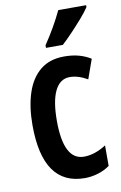

<svg xmlns="http://www.w3.org/2000/svg" viewBox="-88 -816 554 876"><g transform="rotate(-10 189.5 -378.0)"><path d="M233 10Q39 10 39 -269Q39 -354 60 -418Q81 -482 124.5 -517.5Q168 -553 235 -553Q273 -553 302.5 -545Q332 -537 358 -521L326 -431Q283 -456 244 -456Q199 -456 175.5 -408.5Q152 -361 152 -269Q152 -87 246 -87Q296 -87 349 -121V-26Q324 -8 293.5 1Q263 10 233 10ZM375 -757Q362 -737 338 -709.5Q314 -682 287.5 -654Q261 -626 239 -606H161V-618Q188 -658 209 -695Q230 -732 246 -766H375Z"/></g></svg>

Font: Noto Sans Ethiopic ExtraCondensed SemiBold
Style: Regular
Weight: 600
Width: 2
Designer: Monotype Design Team
Foundry: Monotype Imaging Inc.
Version: Version 2.102; ttfautohint (v1.8.4.7-5d5b)